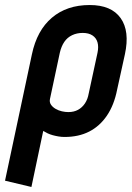

<svg xmlns="http://www.w3.org/2000/svg" viewBox="-24 -528 524 764"><path d="M442 -171 473 -312Q493 -404 456 -456Q419 -508 333 -508Q242 -508 182.5 -457.5Q123 -407 103 -312L-4 191L101 216L148 -7Q156 -2 165.5 2.5Q175 7 186 10Q197 13 209 15Q221 17 233 17Q289 17 331 -4.5Q373 -26 401.5 -68Q430 -110 442 -171ZM364 -318 329 -156Q325 -133 314 -116.5Q303 -100 286.5 -91Q270 -82 248 -82Q236 -82 222.5 -85Q209 -88 197 -95Q185 -102 178.5 -112Q172 -122 175 -135L214 -318Q220 -344 232 -361.5Q244 -379 263 -388Q282 -397 305 -397Q329 -397 344 -387Q359 -377 364 -359.5Q369 -342 364 -318Z"/></svg>

Font: Advent Pro
Style: Bold Italic
Weight: 700
Italic angle: -12°
Designer: VivaRado, Andreas Kalpakidis
Foundry: VivaRado, Andreas Kalpakidis
Version: Version 3.000